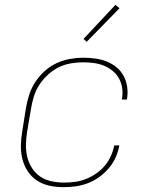

<svg xmlns="http://www.w3.org/2000/svg" viewBox="-20 -767 640 795"><path d="M243 8Q213 8 185 2Q157 -4 134 -19Q111 -34 95.5 -57Q80 -80 73 -107.5Q66 -135 66.5 -164.5Q67 -194 72 -223L88 -323Q93 -351 102 -378Q111 -405 127.5 -429.5Q144 -454 166.5 -474Q189 -494 215.5 -506Q242 -518 270 -523Q298 -528 326 -528Q351 -528 375.5 -524.5Q400 -521 422.5 -512Q445 -503 463 -488Q481 -473 492 -452.5Q503 -432 506.5 -407.5Q510 -383 506 -357L505 -355H484L485 -357Q489 -380 486 -401.5Q483 -423 473 -441.5Q463 -460 446.5 -473.5Q430 -487 410.5 -495Q391 -503 369 -506Q347 -509 324 -509Q299 -509 273 -504.5Q247 -500 223.5 -488.5Q200 -477 179.5 -458.5Q159 -440 144 -417.5Q129 -395 121 -370Q113 -345 109 -320L92 -220Q88 -194 87.5 -167.5Q87 -141 93 -116.5Q99 -92 112.5 -71Q126 -50 146.5 -36Q167 -22 193 -16.5Q219 -11 245 -11Q268 -11 290.5 -14Q313 -17 335 -25.5Q357 -34 377.5 -48Q398 -62 413.5 -80.5Q429 -99 439 -121Q449 -143 453 -165H474Q470 -140 459 -115.5Q448 -91 430.5 -70.5Q413 -50 391 -34Q369 -18 344 -8.5Q319 1 293.5 4.5Q268 8 243 8ZM339 -594 326 -606 458 -747 475 -733Z"/></svg>

Font: Iosevka Aile Thin Oblique
Style: Regular
Weight: 100
Italic angle: -9°
Designer: Belleve Invis
Foundry: Belleve Invis
Version: Version 31.1.0; ttfautohint (v1.8.4)